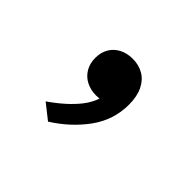

<svg xmlns="http://www.w3.org/2000/svg" viewBox="-92 -380 804 804"><g transform="rotate(45 310.0 21.5)"><path d="M195.2 -89.2Q195.2 -121.9 209.8 -146.5Q224.5 -171.1 250.4 -184.2Q276.3 -197.4 309.2 -197.4Q344.9 -197.4 373.2 -181.2Q401.5 -164.9 417.6 -131.9Q433.8 -98.8 433.8 -50.1Q433.8 40.2 380.7 113.6Q327.7 187 244.2 239.8L177.1 186.9Q252.5 134.7 293.8 82Q335 29.2 337.5 -29.2L370.7 4.3Q342.2 20.2 308.8 20.2Q276.4 20.2 250.6 6.9Q224.8 -6.3 210 -31.2Q195.2 -56.1 195.2 -89.2Z"/></g></svg>

Font: Monaspace Neon Var
Style: Regular
Weight: 400
Designer: Riley Cran and the Lettermatic Team
Version: Version 1.000 (Monaspace Neon Var)